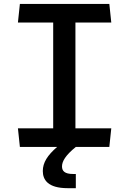

<svg xmlns="http://www.w3.org/2000/svg" viewBox="-20 -750 660 980"><path d="M81.5 -730 71.5 -635H251.5V-95H71.5L81.5 0H271.5C222 43 198.5 80 198.5 123C198.5 167 223.5 210.5 326 210.5H367V138H352.5C310.5 138 296.5 123 296.5 99.5C296.5 73.5 314.5 42.5 367 0H538L548 -95H365V-635H548L538 -730Z"/></svg>

Font: Monaspace Argon Medium
Style: Regular
Weight: 500
Designer: Riley Cran & the Lettermatic Team
Foundry: Lettermatic
Version: Version 1.000 (Monaspace Argon)